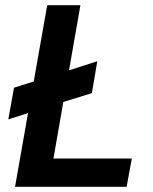

<svg xmlns="http://www.w3.org/2000/svg" viewBox="-20 -720 588 740"><path d="M38 0 88 -284 12 -260 34 -382 110 -406 162 -700H290L246 -449L355 -484L334 -361L224 -327L186 -109H488L468 0Z"/></svg>

Font: Rethink Sans
Style: Bold Italic
Weight: 700
Italic angle: -10°
Designer: The Rethink Sans project authors (Hans Thiessen). DM Sans designed by Colophon Foundry.
Foundry: Rethink Communications LLC
Version: Version 1.001